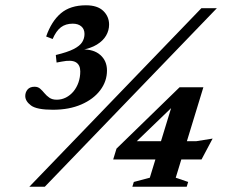

<svg xmlns="http://www.w3.org/2000/svg" viewBox="-20 -706 862 726"><path d="M91 0 741.5 -675H800L149.5 0ZM194 -469.5 191 -498Q235 -508.5 258.5 -520.5Q282 -532.5 290.8 -546.8Q299.5 -561 299.5 -577.5Q299.5 -596 287.5 -606.2Q275.5 -616.5 255 -616.5Q228.5 -616.5 210.5 -603Q192.5 -589.5 179 -558.5L154.5 -568Q174.5 -625.5 210.2 -655.8Q246 -686 305 -686Q348.5 -686 370.5 -664.8Q392.5 -643.5 392.5 -613Q392.5 -591 381.2 -571.5Q370 -552 346.5 -537.5Q323 -523 286.5 -516.5L289 -519Q334 -520.5 359.2 -498.2Q384.5 -476 384.5 -439.5Q384.5 -398.5 359 -364.8Q333.5 -331 287.5 -311Q241.5 -291 180 -291Q119 -291 97.2 -307.2Q75.5 -323.5 75.5 -343Q75.5 -357 84.2 -367.5Q93 -378 111 -378Q123.5 -378 132 -370.5Q140.5 -363 148.2 -353.5Q156 -344 166.8 -336.5Q177.5 -329 194.5 -329Q213 -329 229.2 -337.2Q245.5 -345.5 257.8 -360.2Q270 -375 276.8 -394.5Q283.5 -414 283.5 -436Q283.5 -460.5 267 -470.5Q250.5 -480.5 213 -473ZM641 -343 660.5 -329.5 469 -145 463.5 -172H721.5L784 -182L742 -103H408L420.5 -144L659 -376H749L644.5 -34L691.5 -18L686 0H480.5L486 -18L546.5 -34Z"/></svg>

Font: Newsreader 24pt
Style: Bold Italic
Weight: 700
Italic angle: -17°
Designer: Hugues Gentile
Foundry: Production Type
Version: Version 1.003